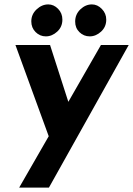

<svg xmlns="http://www.w3.org/2000/svg" viewBox="-20 -641 604 871"><path d="M564 -437 202 210H67L201 -23L50 -437H207L290 -179L438 -437ZM199 -621Q224 -621 243.5 -601Q263 -581 263 -552Q263 -519 239.5 -497.5Q216 -476 188 -476Q161 -476 141.5 -495.5Q122 -515 122 -544Q122 -576 146 -598.5Q170 -621 199 -621ZM397 -621Q422 -621 442 -600.5Q462 -580 462 -552Q462 -519 438.5 -497.5Q415 -476 387 -476Q360 -476 340.5 -495Q321 -514 321 -543Q321 -576 344.5 -598.5Q368 -621 397 -621Z"/></svg>

Font: Josefin Sans
Style: Bold Italic
Weight: 700
Italic angle: -7°
Designer: Santiago Orozco
Foundry: Typemade
Version: Version 2.000